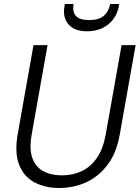

<svg xmlns="http://www.w3.org/2000/svg" viewBox="-20 -925 696 957"><path d="M275 12Q205 12 152 -16Q99 -44 75.5 -103.5Q52 -163 68 -255L147 -700H217L138 -255Q125 -183 141 -138Q157 -93 195.5 -72Q234 -51 288 -51Q343 -51 387.5 -72Q432 -93 463 -138Q494 -183 507 -255L586 -700H656L577 -255Q561 -163 516 -103.5Q471 -44 408.5 -16Q346 12 275 12ZM414 -769Q369 -769 342 -786Q315 -803 305 -831Q295 -859 301 -892L303 -905H347Q340 -867 358 -846Q376 -825 424 -825Q472 -825 497 -846Q522 -867 529 -905H574L572 -892Q566 -859 546 -831Q526 -803 492.5 -786Q459 -769 414 -769Z"/></svg>

Font: DM Sans 9pt Light
Style: Italic
Weight: 300
Italic angle: -10°
Version: Version 4.004;gftools[0.9.30]